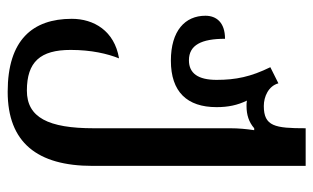

<svg xmlns="http://www.w3.org/2000/svg" viewBox="-178 -398 816 500"><g transform="rotate(90 230.0 -148.0)"><path d="M219 240C351 240 412 163 412 19V-536H314C314 -456 309 -427 256 -427C232 -427 204 -439 197 -465L155 -444C180 -393 188 -354 188 -304C188 -256 171 -232 137 -232C97 -232 81 -265 81 -326C38 -326 21 -303 21 -275C21 -222 60 -185 138 -185C219 -185 259 -227 259 -304C259 -334 254 -358 242 -383C247 -382 251 -382 256 -382C279 -382 298 -388 314 -402H319C316 -382 314 -361 314 -340V16C314 134 286 190 216 190C141 190 110 155 110 76C110 22 120 -20 132 -50C60 -38 29 16 29 73C29 175 84 240 219 240Z"/></g></svg>

Font: Noto Serif Georgian ExtraCondensed Semi
Style: Regular
Weight: 600
Width: 3
Designer: Monotype Design Team
Foundry: Monotype Imaging Inc.
Version: Version 1.901